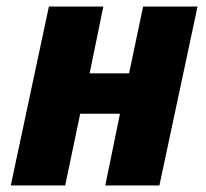

<svg xmlns="http://www.w3.org/2000/svg" viewBox="-20 -569 632 589"><path d="M13 0 130 -549H297L255 -344H376L419 -549H586L469 0H303L348 -220H226L180 0Z"/></svg>

Font: Noto Sans Disp ExtBd
Style: Italic
Weight: 800
Italic angle: -12°
Designer: Monotype Design Team
Foundry: Monotype Imaging Inc.
Version: Version 2.000;GOOG;noto-source:20170915:90ef993387c0